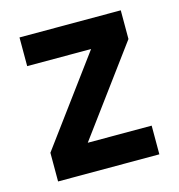

<svg xmlns="http://www.w3.org/2000/svg" viewBox="-84 -594 622 669"><g transform="rotate(-15 227.0 -260.0)"><path d="M410.2 -416 179.7 -103.5H410.2V0H44.9V-103.5L275.4 -416H44.9V-519.5H410.2Z"/></g></svg>

Font: Dinish
Style: Bold
Weight: 700
Designer: Bert Driehuis
Foundry: Playbeing
Version: Version 3.006; git-39231f3c-release